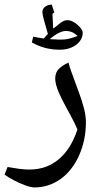

<svg xmlns="http://www.w3.org/2000/svg" viewBox="-40 -614 432 838"><path d="M111 204Q95 204 70.5 195Q46 186 21 173Q-4 160 -20 148L-7 115Q21 120 44.5 123Q68 126 88 126Q163 126 216.5 81Q270 36 298 -49Q291 -65 283.5 -80.5Q276 -96 267 -112Q233 -173 217 -209.5Q201 -246 201 -271Q201 -297 216 -312.5Q231 -328 259 -341Q263 -325 271 -302Q279 -279 288 -255.5Q297 -232 304 -212Q317 -177 326 -143Q335 -109 335 -81Q335 -3 305.5 63.5Q276 130 225 167Q173 204 111 204ZM221 -397Q154 -397 99 -429L105 -454Q114 -452 125.5 -450Q137 -448 151 -446L169 -466Q159 -500 152 -525.5Q145 -551 145 -561Q145 -575 156 -584Q167 -593 186 -594Q189 -583 192 -574.5Q195 -566 197 -560L189 -554L192 -489Q209 -503 224.5 -514.5Q240 -526 254 -526Q268 -526 283.5 -516.5Q299 -507 310 -494Q321 -481 321 -471Q321 -450 307.5 -433Q294 -416 271.5 -406.5Q249 -397 221 -397ZM223 -441Q246 -441 263 -445.5Q280 -450 299 -457Q283 -471 271 -475Q259 -479 248 -479Q234 -479 216 -470Q198 -461 177 -443Z"/></svg>

Font: Noto Naskh Arabic
Style: Regular
Weight: 400
Designer: Monotype Design Team, David Williams, Mohamad Dakak and Nizar Qandah
Foundry: Monotype Imaging Inc.
Version: Version 2.013